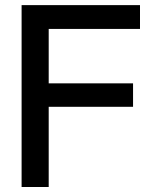

<svg xmlns="http://www.w3.org/2000/svg" viewBox="-20 -748 603 768"><path d="M66.4 0V-727.5H540V-632.3H174.8V-414.6H512.2V-320.8H174.8V0Z"/></svg>

Font: Inter Display Medium
Style: Regular
Weight: 500
Designer: Rasmus Andersson
Foundry: rsms
Version: Version 4.001;git-9221beed3